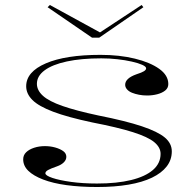

<svg xmlns="http://www.w3.org/2000/svg" viewBox="-20 -735 783 770"><path d="M370 15Q302 15 247 7.5Q192 0 153 -15Q114 -30 93.5 -50Q73 -70 73 -96Q73 -113 85 -124.5Q97 -136 117 -142.5Q137 -149 160 -149Q182 -149 201.5 -143.5Q221 -138 233.5 -129Q246 -120 246 -106Q246 -94 236 -84Q226 -74 209 -68Q183 -59 172.5 -53Q162 -47 162 -40Q162 -31 190 -21.5Q218 -12 265 -5.5Q312 1 369 1Q449 1 506 -13Q563 -27 593.5 -53.5Q624 -80 624 -118Q624 -144 598.5 -165Q573 -186 513 -205Q453 -224 350 -244Q251 -265 193 -287Q135 -309 110 -334Q85 -359 85 -389Q85 -447 164 -481Q243 -515 383 -515Q459 -515 520.5 -500Q582 -485 618.5 -459Q655 -433 655 -398Q655 -382 642.5 -372Q630 -362 610.5 -357Q591 -352 570 -352Q553 -352 537.5 -355Q522 -358 509.5 -363Q497 -368 489.5 -376.5Q482 -385 482 -395Q482 -421 527 -437Q549 -444 557.5 -449.5Q566 -455 566 -461Q566 -468 550.5 -475Q535 -482 508.5 -488Q482 -494 450.5 -497.5Q419 -501 386 -501Q306 -501 248 -488.5Q190 -476 159 -453Q128 -430 128 -399Q128 -373 152 -351Q176 -329 230.5 -310Q285 -291 374 -272Q485 -250 549 -228.5Q613 -207 641 -183.5Q669 -160 669 -128Q669 -94 648.5 -67.5Q628 -41 589.5 -22.5Q551 -4 495.5 5.5Q440 15 370 15ZM548 -715 555 -706 378 -584H349L171 -706L180 -715L381 -605Z"/></svg>

Font: Kalnia SemiExpanded ExtraLight
Style: Regular
Weight: 250
Width: 6
Designer: Frida Medrano
Foundry: Frida Medrano
Version: Version 1.105